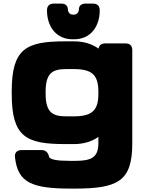

<svg xmlns="http://www.w3.org/2000/svg" viewBox="-20 -810 837 1095"><path d="M218.8 45.9H103C77.1 45.9 62.5 60.5 65.4 86.4C81.1 232.9 163.1 265.6 386.2 265.6H403.8C652.3 265.6 734.4 224.6 734.4 7.8V-523.9C734.4 -549.3 720.7 -562.5 695.3 -562.5H580.1C558.6 -562.5 545.4 -552.2 542 -532.7C501 -562.5 451.7 -574.2 400.9 -574.2H351.1C128.9 -574.2 46.9 -533.2 46.9 -289.1V-273.4C46.9 -29.3 128.9 11.7 351.1 11.7H400.9C451.2 11.7 500.5 0 541 -29.3V7.3C541 89.4 499.5 107.4 406.7 107.4H378.4C303.2 107.4 261.7 99.6 259.3 82.5C256.8 65.9 243.2 45.9 218.8 45.9ZM541 -287.6V-274.9C541 -178.2 502.9 -146.5 400.9 -146.5H357.9C283.2 -146.5 240.2 -165.5 240.2 -274.9V-287.6C240.2 -397 283.2 -416 357.9 -416H400.9C502.9 -416 541 -384.3 541 -287.6ZM248 -751.5C248 -657.2 301.3 -585.9 394.5 -585.9H402.3C495.6 -585.9 548.8 -657.2 548.8 -751.5C548.8 -775.9 535.2 -789.6 509.8 -789.6H468.8C443.4 -789.6 429.7 -777.3 429.7 -754.9C429.7 -742.7 419.9 -726.6 401.9 -726.6H395C377 -726.6 367.2 -742.7 367.2 -754.9C367.2 -777.3 353.5 -789.6 328.1 -789.6H287.1C261.7 -789.6 248 -775.9 248 -751.5Z"/></svg>

Font: Gyrotrope Black
Style: Regular
Weight: 900
Designer: David Moles
Version: Version 1.003;Glyphs 3.3.1 (3343)